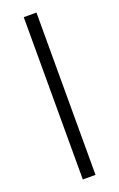

<svg xmlns="http://www.w3.org/2000/svg" viewBox="-145 -776 508 817"><g transform="rotate(-20 109.0 -367.5)"><path d="M137.5 0V-735H80V0Z"/></g></svg>

Font: Hauora Light
Style: Regular
Weight: 300
Designer: Wayne Shih
Foundry: WCYS
Version: Version 1.001;hotconv 1.0.109;makeotfexe 2.5.65596